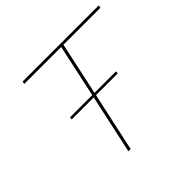

<svg xmlns="http://www.w3.org/2000/svg" viewBox="-158 -838 1018 1018"><g transform="rotate(-45 350.5 -329.0)"><path d="M698 -643H421L357 -346H518L517 -332H354L282 0H265L337 -332H172L173 -346H340L404 -643H127L130 -658H701Z"/></g></svg>

Font: EauTestInfant Thin
Style: Italic
Weight: 250
Italic angle: -12°
Designer: Christian Thalmann (Catharsis Fonts)
Version: Version 0.001;PS 000.001;hotconv 1.0.88;makeotf.lib2.5.64775